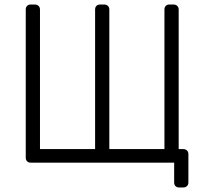

<svg xmlns="http://www.w3.org/2000/svg" viewBox="-20 -720 910 850"><path d="M94 -678Q94 -688 100 -694Q106 -700 116 -700H134Q144 -700 150.5 -694Q157 -688 157 -678V-60H401V-678Q401 -688 407 -694Q413 -700 423 -700H441Q451 -700 457.5 -694Q464 -688 464 -678V-60H708V-678Q708 -688 714 -694Q720 -700 730 -700H748Q758 -700 764.5 -694Q771 -688 771 -678V-60H791Q801 -60 807.5 -54Q814 -48 814 -38V88Q814 98 807.5 104Q801 110 791 110H773Q763 110 757 104Q751 98 751 88V0H116Q106 0 100 -6Q94 -12 94 -22Z"/></svg>

Font: Rubik
Style: Regular
Weight: 300
Designer: Hubert & Fischer
Foundry: Hubert & Fischer
Version: Version 1.100